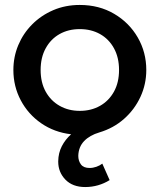

<svg xmlns="http://www.w3.org/2000/svg" viewBox="-20 -530 644 775"><path d="M324 225Q273 225 244 195Q215 165 215 122.5Q215 121.5 215 121Q215.5 87.5 229.5 60.2Q243.5 33 267 12Q199 4 146.2 -32.5Q93.5 -69 63.8 -125.2Q34 -181.5 34 -247.5Q34 -300.5 53.8 -347.8Q73.5 -395 109.8 -431.5Q146 -468 195 -489Q244 -510 302 -510Q380 -510 440.8 -474.2Q501.5 -438.5 536 -378.8Q570.5 -319 570.5 -247.5Q570.5 -190 546.8 -138.8Q523 -87.5 480.5 -50Q438 -12.5 381 4.5Q342 16 319.5 39.5Q297 63 296 99Q296 119.5 306.8 133.8Q317.5 148 341.5 148Q355.5 148 369 143.2Q382.5 138.5 393 130.5L422.5 197Q401 210.5 375.8 217.8Q350.5 225 324 225ZM302 -82.5Q348 -82.5 383.8 -102.8Q419.5 -123 440 -160Q460.5 -197 460.5 -247.5Q460.5 -298 440 -335.2Q419.5 -372.5 383.8 -392.5Q348 -412.5 302 -412.5Q256 -412.5 220.5 -392.5Q185 -372.5 164.5 -335.2Q144 -298 144 -247.5Q144 -197 164.5 -160Q185 -123 220.8 -102.8Q256.5 -82.5 302 -82.5Z"/></svg>

Font: Geologica EX
Style: Regular
Weight: 400
Designer: Sindre Bremnes, Frode Helland
Foundry: Monokrom Skriftforlag AS
Version: Version 1.010;gftools[0.9.28]